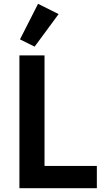

<svg xmlns="http://www.w3.org/2000/svg" viewBox="-20 -989 561 1009"><path d="M82 0V-698H214V-117H489V0ZM162 -744 85 -782 180 -969 288 -915Z"/></svg>

Font: IBM Plex Sans SmBld
Style: Regular
Weight: 600
Designer: Mike Abbink, Paul van der Laan, Pieter van Rosmalen
Foundry: Bold Monday
Version: Version 3.005